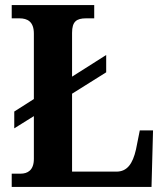

<svg xmlns="http://www.w3.org/2000/svg" viewBox="-20 -734 651 754"><path d="M26 0H575L581 -222H529L514 -147C501 -90 479 -60 437 -60H263V-366L397 -450V-518L263 -433V-605C263 -649 280 -662 318 -662H350V-714H26V-662H56C88 -662 113 -649 113 -602V-345L36 -296V-230L113 -278V-110C113 -65 88 -52 61 -52H26Z"/></svg>

Font: Noto Serif Hebrew SemiCondensed
Style: Bold
Weight: 700
Width: 4
Designer: Monotype Design Team
Foundry: Monotype Imaging Inc.
Version: Version 2.004